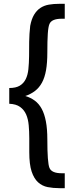

<svg xmlns="http://www.w3.org/2000/svg" viewBox="-20 -774 386 1012"><path d="M321.3 217.8H293.5Q260.3 217.8 231.4 212.2Q202.6 206.5 180.9 187Q159.2 167.5 146.7 129.9Q134.3 92.3 134.3 27.8V-45.4Q134.3 -81.5 131.3 -114Q128.4 -146.5 117.7 -170.9Q106.9 -195.3 85.9 -210.4Q64.9 -225.6 28.8 -227.1V-310.1Q63.5 -310.1 84 -322.3Q104.5 -334.5 115.5 -356.7Q126.5 -378.9 129.6 -409.4Q132.8 -439.9 133.3 -478.5Q133.3 -513.2 133.8 -554Q134.3 -594.7 139.2 -637.7Q146 -673.8 159.7 -696.5Q173.3 -719.2 192.9 -732.2Q212.4 -745.1 237.5 -749.5Q262.7 -753.9 293.5 -753.9H321.3V-675.3H305.7Q252 -675.3 240.7 -647.5Q234.4 -633.3 231.9 -596.2Q229.5 -559.1 229.5 -498Q229.5 -443.4 222.7 -404.3Q215.8 -365.2 201.2 -338.4Q186.5 -311.5 164.6 -294.7Q142.6 -277.8 113.3 -268.1Q141.1 -259.8 163.1 -243.7Q185.1 -227.5 199.7 -200.7Q214.4 -173.8 221.9 -134Q229.5 -94.2 229.5 -39.1Q229.5 84 240.7 110.8Q252 139.2 305.7 139.2H321.3Z"/></svg>

Font: Ishtika
Style: Block
Weight: 400
Designer: Kailash Nadh
Version: Version 2.3